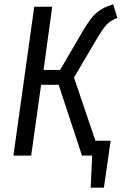

<svg xmlns="http://www.w3.org/2000/svg" viewBox="-20 -719 562 887"><path d="M321.8 -360.8 420.9 -68.8H491.2L460 147.9H398.9L405.8 0H358.9L251 -327.1H169.9L124 0H42L138.2 -688H221.2L181.2 -396H257.8L361.8 -574.2Q382.3 -608.4 397.5 -628.9Q412.6 -649.4 429.9 -663.1Q447.3 -676.8 461.9 -683.6Q476.6 -690.4 502.9 -699.2L522 -636.2Q492.2 -625 473.6 -606.2Q455.1 -587.4 420.9 -528.8Z"/></svg>

Font: Fira Sans Compressed Book
Style: Italic
Weight: 350
Width: 3
Italic angle: -8°
Designer: Carrois Corporate & Edenspiekermann AG
Foundry: Carrois Corporate GbR & Edenspiekermann AG
Version: Version 4.203;PS 004.203;hotconv 1.0.88;makeotf.lib2.5.64775